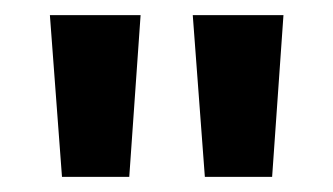

<svg xmlns="http://www.w3.org/2000/svg" viewBox="-20 -641 441 254"><path d="M62 -407 46 -621H166L151 -407ZM251 -407 235 -621H355L340 -407Z"/></svg>

Font: Smooch Sans Thin ExtraBold
Style: Regular
Weight: 800
Version: Version 1.010